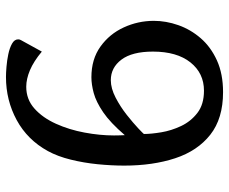

<svg xmlns="http://www.w3.org/2000/svg" viewBox="-82 -666 767 643"><g transform="rotate(-90 301.5 -344.5)"><path d="M117.2 -567.9Q154.8 -636.2 220.9 -672.1Q287.1 -708 365.2 -708Q378.4 -708 399.4 -706.3Q420.4 -704.6 441.4 -700.2Q462.4 -695.8 476.8 -687.7Q491.2 -679.7 491.2 -667Q491.2 -661.6 488.3 -657.2L450.2 -587.9Q417.5 -615.2 387.9 -627.7Q358.4 -640.1 332.5 -640.1Q290 -640.1 259.3 -612.5Q228.5 -585 208.5 -540.5Q188.5 -496.1 179 -444.8Q169.4 -393.6 169.4 -346.2Q169.4 -336.4 169.7 -327.4Q169.9 -318.4 170.4 -310.1Q212.4 -358.9 247.3 -382.6Q282.2 -406.2 311.3 -414.1Q340.3 -421.9 364.3 -421.9Q424.8 -421.9 467 -391.6Q509.3 -361.3 531.2 -313.5Q553.2 -265.6 553.2 -212.9Q553.2 -171.9 538.8 -130.9Q524.4 -89.8 495.1 -55.9Q465.8 -22 420.7 -1.5Q375.5 19 314.5 19Q226.1 19 171.9 -23.7Q117.7 -66.4 93 -141.4Q68.4 -216.3 68.4 -312Q68.4 -354.5 73 -400.9Q77.6 -447.3 88.4 -491Q99.1 -534.7 117.2 -567.9ZM174.3 -246.1Q174.3 -222.2 179.9 -188.2Q185.5 -154.3 200.9 -121.6Q216.3 -88.9 244.9 -66.9Q273.4 -44.9 319.3 -44.9Q377.9 -44.9 414.1 -90.3Q450.2 -135.7 450.2 -215.8Q450.2 -285.6 423.3 -321.3Q396.5 -356.9 354.5 -356.9Q327.1 -356.9 296.1 -340.8Q265.1 -324.7 238 -303.2Q210.9 -281.7 193.1 -264.9Q175.3 -248 174.3 -246.1Z"/></g></svg>

Font: Artifika
Style: Regular
Weight: 400
Designer: Yulya Zhdanova, Ivan Petrov | Cyreal.org
Foundry: Cyreal.org
Version: Version 1.102; ttfautohint (v1.8.4.7-5d5b)